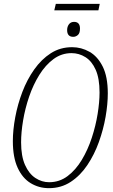

<svg xmlns="http://www.w3.org/2000/svg" viewBox="-20 -970 591 1001"><path d="M263 -916 271 -950H500L493 -916ZM362 -778Q330 -778 330 -813Q330 -831 339.5 -843.5Q349 -856 366 -856Q397 -856 397 -821Q397 -797 386 -787.5Q375 -778 362 -778ZM235 11Q183 11 140 -15Q97 -41 72 -95.5Q47 -150 47 -234Q47 -292 59.5 -359Q72 -426 96.5 -490.5Q121 -555 158.5 -608Q196 -661 245 -692.5Q294 -724 356 -724Q404 -724 446.5 -700Q489 -676 515.5 -623Q542 -570 542 -483Q542 -427 530.5 -361Q519 -295 495.5 -229.5Q472 -164 435.5 -109.5Q399 -55 349 -22Q299 11 235 11ZM236 -20Q290 -20 332.5 -52Q375 -84 406.5 -136.5Q438 -189 458.5 -251.5Q479 -314 489 -376Q499 -438 499 -488Q499 -561 479 -606Q459 -651 425.5 -672Q392 -693 353 -693Q301 -693 259 -662Q217 -631 185 -579.5Q153 -528 132 -466.5Q111 -405 100.5 -342.5Q90 -280 90 -228Q90 -156 110.5 -110Q131 -64 164.5 -42Q198 -20 236 -20Z"/></svg>

Font: Noto Serif ExtraCondensed ExtraLight
Style: Italic
Weight: 200
Width: 2
Italic angle: -12°
Designer: Monotype Design Team
Foundry: Monotype Imaging Inc.
Version: Version 2.014; ttfautohint (v1.8.4.7-5d5b)